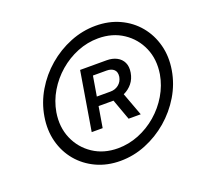

<svg xmlns="http://www.w3.org/2000/svg" viewBox="-103 -855 849 805"><g transform="rotate(-20 321.0 -453.0)"><path d="M304.7 -168.9Q246.1 -168.9 198.2 -191.2Q150.4 -213.4 117.7 -252.4Q85 -291.5 71.5 -343Q58.1 -394.5 67.9 -453.1Q77.6 -511.7 108.2 -563.2Q138.7 -614.7 184.3 -653.8Q230 -692.9 285.2 -715.1Q340.3 -737.3 398.9 -737.3Q458 -737.3 505.9 -715.1Q553.7 -692.9 586.2 -653.8Q618.7 -614.7 632.3 -563.2Q646 -511.7 636.2 -453.1Q626.5 -394.5 595.7 -343Q564.9 -291.5 519.3 -252.4Q473.6 -213.4 418.7 -191.2Q363.8 -168.9 304.7 -168.9ZM313 -222.2Q360.8 -222.2 406 -240.2Q451.2 -258.3 488.3 -290.3Q525.4 -322.3 550.3 -364.3Q575.2 -406.2 583.5 -453.6Q593.8 -517.6 571.3 -569.6Q548.8 -621.6 501.7 -652.8Q454.6 -684.1 391.1 -684.1Q343.3 -684.1 298.3 -666Q253.4 -647.9 216.3 -616Q179.2 -584 154.3 -542.2Q129.4 -500.5 121.1 -452.6Q110.8 -389.2 133.3 -336.9Q155.8 -284.7 202.9 -253.4Q250 -222.2 313 -222.2ZM396.5 -323.7 353 -443.8H406.2L450.7 -323.7ZM231.9 -323.7 275.4 -585.4H393.6Q419.4 -585.4 438.5 -575.4Q457.5 -565.4 466.3 -546.9Q475.1 -528.3 470.7 -502Q466.3 -475.6 450.9 -456.5Q435.5 -437.5 412.6 -427Q389.6 -416.5 363.3 -416.5H276.4L282.7 -456.5H363.8Q385.3 -456.5 400.6 -468.8Q416 -481 419.9 -502Q422.9 -523.4 411.4 -534.2Q399.9 -544.9 378.9 -544.9H317.9L280.8 -323.7Z"/></g></svg>

Font: Inter 24pt Light
Style: Italic
Weight: 300
Italic angle: -9.3988°
Designer: Rasmus Andersson
Foundry: rsms
Version: Version 4.001;git-66647c0bb